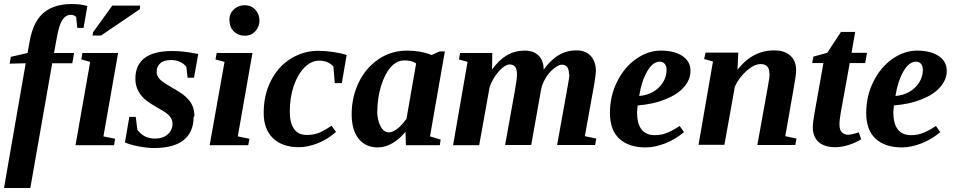

<svg xmlns="http://www.w3.org/2000/svg" viewBox="-20 -723 4755 956"><path d="M108 -408 28 -406 34 -440 117 -459 128 -519Q146 -617 198 -660Q250 -703 337 -703Q382 -703 415 -693L396 -584H365L359 -639Q349 -649 332 -649Q307 -649 290 -623Q274 -598 263 -536L249 -459H349L340 -408H240L131 213H0Z M495 -44 553 -32 548 0H356L429 -415L385 -427L390 -459H568ZM441 -546 443 -562 539 -695H678L676 -677L483 -546Z M948 -145 944 -140Q944 -66 895 -26Q846 14 747 14Q710 14 666 5Q622 -4 602 -14L624 -141H656L664 -77Q696 -33 751 -33Q791 -33 815 -54Q839 -75 839 -107Q839 -127 826 -143Q813 -159 786 -174L754 -193Q699 -223 677 -256Q654 -290 654 -330Q654 -469 838 -469Q896 -469 967 -454L946 -336H914L908 -390Q898 -404 878 -414Q859 -424 833 -424Q795 -424 778 -408Q760 -392 760 -365Q760 -346 775 -329Q789 -314 838 -286Q883 -261 905 -241Q927 -221 937 -199Q948 -175 948 -145Z M1164 -44 1222 -32 1216 0H1024L1098 -415L1053 -427L1059 -459H1237ZM1123 -619 1122 -623Q1122 -655 1144 -676Q1167 -697 1198 -697Q1230 -697 1251 -675Q1272 -652 1272 -621Q1272 -590 1251 -567Q1230 -545 1199 -545Q1167 -545 1145 -566Q1123 -587 1123 -619Z M1467 10H1469Q1386 10 1339 -35Q1293 -80 1293 -160Q1293 -251 1329 -321Q1365 -392 1428 -431Q1491 -470 1565 -470Q1600 -470 1640 -464Q1680 -458 1706 -449L1682 -309H1647L1640 -392Q1614 -421 1569 -421Q1530 -421 1496 -387Q1462 -352 1442 -294Q1423 -237 1423 -166Q1423 -111 1444 -81Q1465 -51 1507 -51Q1545 -51 1574 -64Q1604 -78 1631 -97L1653 -66Q1611 -29 1563 -10Q1512 10 1467 10Z M2121 -44 2174 -28 2170 0H2001L1999 -67Q1971 -32 1934 -10Q1898 11 1861 11Q1800 11 1765 -33Q1731 -76 1731 -155Q1731 -240 1767 -314Q1803 -387 1866 -429Q1929 -471 2006 -471Q2075 -471 2129 -449L2169 -467H2195ZM1859 -171 1858 -173Q1858 -125 1875 -94Q1891 -64 1917 -64Q1936 -64 1961 -84Q1984 -103 2004 -132L2052 -407Q2030 -423 1991 -422Q1955 -422 1925 -388Q1895 -353 1877 -294Q1859 -234 1859 -171Z M2815 -354H2813Q2813 -401 2778 -401Q2761 -401 2738 -382Q2713 -362 2696 -333Q2679 -304 2674 -276L2625 -1H2495L2545 -279Q2555 -336 2554 -355Q2554 -402 2518 -402Q2495 -402 2465 -369Q2434 -335 2418 -290L2366 0H2236L2308 -415L2265 -427L2271 -459H2431L2430 -377Q2465 -425 2504 -448Q2544 -471 2593 -471Q2637 -471 2662 -446Q2687 -421 2687 -376Q2756 -474 2852 -472Q2895 -472 2921 -445Q2947 -417 2947 -369Q2947 -355 2939 -305L2892 -45L2949 -33L2943 -1H2754L2804 -279Q2815 -337 2815 -354Z M3418 -371V-370Q3418 -326 3385 -289Q3353 -252 3292 -228Q3232 -204 3155 -198Q3154 -188 3152 -165Q3152 -50 3241 -50Q3276 -50 3307 -64Q3335 -76 3364 -96L3386 -65Q3341 -28 3292 -9Q3240 11 3195 11Q3110 11 3063 -33Q3017 -76 3017 -161Q3017 -245 3053 -317Q3089 -389 3148 -430Q3207 -471 3270 -471Q3338 -471 3378 -444Q3418 -417 3418 -371ZM3163 -247V-245Q3224 -251 3261 -288Q3299 -326 3299 -375Q3299 -396 3289 -406Q3279 -416 3265 -416Q3230 -416 3202 -367Q3174 -318 3163 -247Z M3812 -354 3811 -357Q3811 -404 3767 -404Q3735 -404 3697 -370Q3659 -336 3639 -292L3587 -2H3458L3530 -417L3486 -429L3493 -461H3656L3652 -376Q3729 -474 3838 -472Q3886 -472 3915 -446Q3944 -420 3944 -374Q3944 -348 3932 -284L3890 -45L3946 -33L3940 -1H3751L3801 -279Q3812 -337 3812 -354Z M4204 -52H4202Q4219 -52 4256 -64L4268 -30Q4245 -14 4208 -2Q4172 10 4139 10Q4085 10 4056 -16Q4027 -42 4027 -90Q4027 -112 4036 -162L4080 -409H4024L4030 -441L4099 -460L4167 -564H4238L4220 -460H4297L4288 -409H4211L4166 -161Q4159 -120 4160 -101Q4160 -76 4172 -64Q4184 -52 4204 -52Z M4694 -371V-370Q4694 -326 4661 -289Q4629 -252 4568 -228Q4508 -204 4431 -198Q4430 -188 4428 -165Q4428 -50 4517 -50Q4552 -50 4583 -64Q4611 -76 4640 -96L4662 -65Q4617 -28 4568 -9Q4516 11 4471 11Q4386 11 4339 -33Q4293 -76 4293 -161Q4293 -245 4329 -317Q4365 -389 4424 -430Q4483 -471 4546 -471Q4614 -471 4654 -444Q4694 -417 4694 -371ZM4439 -247V-245Q4500 -251 4537 -288Q4575 -326 4575 -375Q4575 -396 4565 -406Q4555 -416 4541 -416Q4506 -416 4478 -367Q4450 -318 4439 -247Z"/></svg>

Font: Libra Serif Modern
Style: Bold Italic
Weight: 700
Italic angle: -12°
Designer: Stefan Peev, Context Ltd
Foundry: Stefan Peev, Context Ltd
Version: Version 1.000